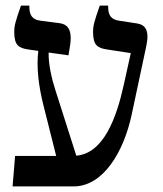

<svg xmlns="http://www.w3.org/2000/svg" viewBox="-20 -667 585 687"><path d="M451 -256 503 -500C516 -559 500 -578 471 -583L406 -593C379 -597 367 -611 367 -642V-647H337C317 -589 313 -576 313 -552C313 -504 330 -495 363 -490L448 -477L423 -364C397 -246 351 -118 253 -110L179 -342C165 -385 153 -437 154 -479L225 -469C231 -503 233 -517 233 -530C233 -563 221 -580 194 -584L124 -593C96 -597 85 -612 85 -643V-647H55C35 -589 31 -576 31 -552C31 -504 48 -495 81 -490L117 -485C110 -426 118 -360 135 -292L181 -109H34L25 0H243C351 0 423 -126 451 -256Z"/></svg>

Font: Noto Serif Hebrew
Style: Regular
Weight: 400
Designer: Monotype Design Team
Foundry: Monotype Imaging Inc.
Version: Version 1.901